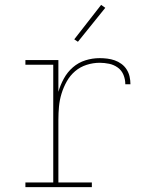

<svg xmlns="http://www.w3.org/2000/svg" viewBox="-20 -766 640 786"><path d="M84 0V-19H198V-501H84V-520H219V-390Q227 -418 241.5 -444.5Q256 -471 278.5 -490.5Q301 -510 329.5 -519Q358 -528 388 -528Q404 -528 419.5 -526Q435 -524 449.5 -519Q464 -514 477 -504.5Q490 -495 498.5 -481.5Q507 -468 510.5 -452.5Q514 -437 514 -421H493Q493 -441 485.5 -459.5Q478 -478 462 -489.5Q446 -501 426.5 -505Q407 -509 388 -509Q361 -509 334.5 -500.5Q308 -492 287.5 -474.5Q267 -457 253.5 -433Q240 -409 232 -383Q224 -357 221.5 -330Q219 -303 219 -276V-19H356V0ZM299 -595 284 -605 394 -746 411 -734Z"/></svg>

Font: Iosevka HT Thin Extended
Style: Regular
Weight: 100
Width: 7
Monospace: yes
Designer: Belleve Invis
Foundry: Belleve Invis
Version: Version 32.3.0; ttfautohint (v1.8.4)